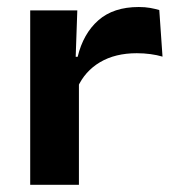

<svg xmlns="http://www.w3.org/2000/svg" viewBox="-20 -514 486 534"><path d="M195.5 -270.5 165.5 -356H196Q211.5 -420.5 253.5 -457.5Q295.5 -494.5 366 -494.5Q383.5 -494.5 397.5 -492Q411.5 -489.5 423 -486L432 -356.5Q417 -361 398.5 -363.5Q380 -366 360.5 -366Q300.5 -366 258.2 -341Q216 -316 195.5 -270.5ZM64 0V-485H195L189.5 -326.5L199.5 -323V0Z"/></svg>

Font: AnekLatin_SemiExpandedSemiBold
Style: Regular
Weight: 600
Width: 6
Designer: Yesha Goshar
Foundry: Ek Type
Version: Version 1.003